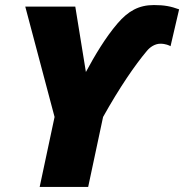

<svg xmlns="http://www.w3.org/2000/svg" viewBox="-20 -740 729 760"><path d="M137 0H329L388 -277C454 -395 514 -482 561 -538C573 -553 593 -567 615 -567C635 -567 651 -560 655 -557L689 -703C656 -715 631 -720 589 -720C529 -720 487 -696 445 -647C397 -591 355 -520 320 -455L278 -714H80L196 -277Z"/></svg>

Font: Noto Sans UI Black
Style: Italic
Weight: 900
Italic angle: -372°
Designer: Monotype Design Team
Foundry: Monotype Imaging Inc.
Version: Version 1.901